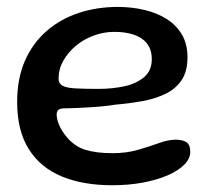

<svg xmlns="http://www.w3.org/2000/svg" viewBox="-20 -500 613 554"><path d="M303.5 34.5Q219.5 34.5 158 9Q96.5 -16.5 63 -69.8Q29.5 -123 29.5 -205.5Q29.5 -274 52.2 -325.2Q75 -376.5 115 -411Q155 -445.5 207.5 -462.8Q260 -480 319.5 -480Q360 -480 396.2 -471.5Q432.5 -463 460.8 -445.2Q489 -427.5 505 -400Q521 -372.5 521 -334.5Q521 -294 504 -268.8Q487 -243.5 457.5 -229.2Q428 -215 390.8 -208.2Q353.5 -201.5 313 -198Q292.5 -194.5 264.5 -192.2Q236.5 -190 210.2 -188.8Q184 -187.5 169.5 -187.5Q154.5 -187.5 149 -183.5Q143.5 -179.5 143.5 -169Q143.5 -156.5 150.5 -139.8Q157.5 -123 170.5 -107Q194.5 -77.5 226.2 -67.8Q258 -58 304.5 -58Q345 -58 378.5 -67.8Q412 -77.5 438.8 -87.2Q465.5 -97 487 -97Q506.5 -97 517.8 -89.8Q529 -82.5 529 -61.5Q529 -42.5 511.8 -25Q494.5 -7.5 464 5.8Q433.5 19 392.5 26.8Q351.5 34.5 303.5 34.5ZM264 -243.5Q304.5 -243.5 339.5 -251.2Q374.5 -259 396.2 -277.8Q418 -296.5 418 -329.5Q418 -368.5 389.5 -388.2Q361 -408 309.5 -408Q279 -408 250 -397.2Q221 -386.5 198.5 -367.5Q176 -348.5 162.5 -324.5Q149 -300.5 149 -273Q149 -259 160.2 -252.8Q171.5 -246.5 196.8 -245Q222 -243.5 264 -243.5Z"/></svg>

Font: Gluten
Style: Regular
Weight: 400
Designer: Tyler Finck
Foundry: Etcetera Type Company
Version: Version 1.300